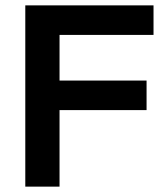

<svg xmlns="http://www.w3.org/2000/svg" viewBox="-20 -695 608 715"><path d="M201.7 0H74.2V-675H551.7V-565H201.7V-395H525.8V-285H201.7Z"/></svg>

Font: Funnel Display SemiBold
Style: Regular
Weight: 600
Designer: NORD ID, Kristian Moeller
Foundry: Dicotype
Version: Version 1.000